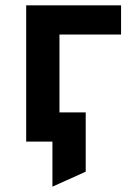

<svg xmlns="http://www.w3.org/2000/svg" viewBox="-20 -531 498 720"><path d="M176.6 169V0H129.2V-109.6H301.4V112.8ZM78.2 0V-511H434V-401.4H203V0Z"/></svg>

Font: Overpass
Style: Regular
Weight: 400
Designer: Delve Withrington, Dave Bailey, Thomas Jockin
Foundry: Delve Fonts LLC
Version: Version 4.000